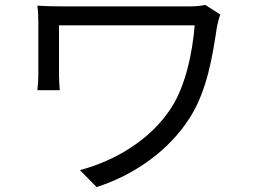

<svg xmlns="http://www.w3.org/2000/svg" viewBox="-20 -726 1040 781"><path d="M876 -667 815 -706C798 -702 774 -700 752 -700C696 -700 272 -700 239 -700C196 -700 159 -701 132 -703C135 -681 136 -659 136 -636C136 -594 136 -454 136 -423C136 -404 135 -383 132 -359H223C221 -383 220 -408 220 -423C220 -454 220 -594 220 -623C292 -623 715 -623 772 -623C762 -505 734 -377 677 -288C595 -160 452 -73 305 -34L373 35C534 -17 671 -119 752 -247C824 -360 845 -502 863 -620C865 -630 872 -657 876 -667Z"/></svg>

Font: GenYoGothic2 TW R
Style: Regular
Weight: 400
Version: Version 2.100;PS 2.1;hotconv 16.6.51;makeotf.lib2.5.65220 DE